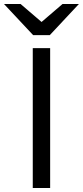

<svg xmlns="http://www.w3.org/2000/svg" viewBox="-64 -941 415 961"><path d="M185 -765H102L-44 -921H39L144 -831L249 -921H331ZM100 0V-700H187V0Z"/></svg>

Font: Overpass
Style: Regular
Weight: 400
Designer: Delve Withrington, Thomas Jockin
Foundry: Delve Fonts
Version: Version 3.000;DELV;Overpass